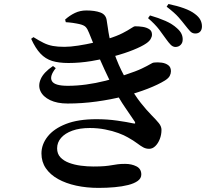

<svg xmlns="http://www.w3.org/2000/svg" viewBox="-20 -863 1040 949"><path d="M800.9 -669.9Q787.1 -690.1 766.9 -716.6Q746.7 -743.1 711.8 -773.3L721.4 -786.7Q763.8 -774.6 797.8 -759.6Q831.8 -744.7 854.7 -723.6Q871 -709.2 877.3 -695.1Q883.6 -681 882.9 -666.7Q882.9 -651.3 872.8 -641.1Q862.7 -630.8 846.4 -630.8Q833.9 -631.5 823.7 -641.8Q813.5 -652.1 800.9 -669.9ZM895.2 -738.1Q881.5 -755.9 862.4 -777.8Q843.2 -799.7 803.6 -829.9L812.5 -843.1Q855.4 -834.4 888.9 -822.3Q922.5 -810.2 942.9 -794.5Q962.4 -780.1 970.3 -764.9Q978.2 -749.7 978.2 -732.5Q978.2 -716.4 969.6 -706.9Q960.9 -697.4 945.4 -697.4Q930.4 -697.4 920.2 -708.2Q910 -719.1 895.2 -738.1ZM145.3 -679.5 134 -671.2Q155.4 -624.1 180 -598.1Q204.6 -572 237.6 -561.8Q270.7 -551.6 318.6 -551.6Q373.6 -551.6 431.6 -561.1Q489.6 -570.5 543.4 -585Q597.2 -599.4 639 -616.4Q680.8 -633.3 702.7 -648.4Q717.8 -658.7 724.5 -670.1Q731.2 -681.4 731.2 -691.8Q731.2 -709.7 718.3 -718.3Q705.3 -727 686.4 -730.1Q667.4 -733.1 647.7 -733.1Q642.4 -733.1 627.7 -723.2Q613.1 -713.3 585.8 -699.2Q558.5 -685 513.3 -670.9Q484.8 -661.7 445.4 -652.7Q405.9 -643.6 366.7 -637.6Q327.5 -631.5 298.7 -631.5Q265 -631.5 241 -635.9Q216.9 -640.4 195.2 -651.2Q173.4 -662 145.3 -679.5ZM255.6 -526.2 242 -536.7Q195.7 -505.3 181.5 -472.7Q167.2 -440.1 180 -412.5Q192.8 -384.9 227.7 -368.1Q262.6 -351.3 314.2 -351.3Q386 -351.3 457 -361.1Q528 -370.8 592.7 -387.3Q657.4 -403.8 709.6 -424.2Q761.9 -444.5 795.5 -465.3Q813.3 -476.7 819.1 -488.2Q824.9 -499.6 824.9 -511Q824.9 -530.9 811.8 -540.7Q798.7 -550.6 779.3 -553.3Q759.9 -556 740.4 -553.8Q735.8 -553.8 722.8 -546Q709.8 -538.1 681.5 -524.5Q653.2 -510.9 600 -493.4Q550.6 -476.1 501.5 -463.8Q452.3 -451.5 405.8 -445.2Q359.2 -438.9 315 -438.9Q249.8 -438.9 236.6 -462.3Q223.3 -485.7 255.6 -526.2ZM456.4 -273.9Q366.4 -273.9 306.1 -250.4Q245.9 -226.8 215.4 -188Q184.9 -149.2 184.9 -104.4Q184.9 -63 206.6 -31.3Q228.3 0.4 266.9 21.9Q305.4 43.4 356.9 54.6Q408.4 65.7 467.2 65.7Q507.9 65.7 545.9 62.3Q583.8 59 613.5 51.4Q643.3 43.9 660.8 31.2Q678.4 18.5 678.4 -0.5Q678.4 -28.5 654.5 -40.7Q630.6 -53 598.5 -53Q577 -53 562.3 -51.1Q547.6 -49.2 532.7 -46.5Q517.9 -43.8 497.1 -41.9Q476.2 -40 442.2 -40Q411.5 -40 379.9 -44.1Q348.2 -48.2 321.6 -58.1Q294.9 -68 278.6 -85.4Q262.3 -102.8 262.3 -129.9Q262.3 -159 281.9 -181.6Q301.5 -204.2 337.6 -217.2Q373.7 -230.3 424 -230.3Q463.8 -230.3 500 -223.1Q536.3 -216 565.2 -205.3Q594.2 -194.5 611.7 -184.1Q641.1 -167.6 658.1 -154.6Q675.1 -141.6 688.2 -134.6Q701.4 -127.5 717.2 -127.5Q734 -127.5 747.7 -140.9Q761.4 -154.2 769.8 -175.7Q778.2 -197.1 778.2 -221.3Q778.2 -238 765.2 -254.2Q752.3 -270.3 729.1 -293.6Q705.9 -316.8 676.1 -354.2Q646.2 -391.6 612.5 -451.9Q594.1 -486.3 580.2 -514.5Q566.3 -542.8 555 -572.1Q543.7 -601.4 531.6 -637.7Q525.3 -657.4 520.5 -680.9Q515.8 -704.4 512.9 -726.5Q509.9 -748.6 507.4 -762.3Q503.7 -791 476.3 -801.2Q448.9 -811.3 406.8 -811.3Q376.1 -811.3 350.2 -798.9Q324.4 -786.5 301.9 -766.3L305.2 -753.3Q322.7 -752.4 340.5 -749.8Q358.3 -747.1 371.3 -744.2Q394.3 -739.1 403.2 -730Q412.2 -720.9 420.1 -700.5Q435.9 -660.6 455.7 -612.7Q475.5 -564.8 497 -518.3Q518.4 -471.7 537.4 -435.4Q569.6 -373.1 599.8 -329.8Q630 -286.5 645.7 -262.4Q649.2 -256.1 648 -253.6Q646.8 -251.1 637.2 -253.4Q609 -259.7 559.5 -266.8Q509.9 -273.9 456.4 -273.9Z"/></svg>

Font: Noto Serif TC
Style: Regular
Weight: 200
Designer: Ryoko NISHIZUKA 西塚涼子 (kana & ideographs); Frank Grießhammer (Latin, Greek & Cyrillic); Wenlong ZHANG 张文龙 (bopomofo); San
Foundry: Adobe
Version: Version 2.001;hotconv 1.1.0;makeotfexe 2.6.0